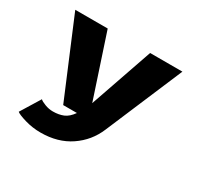

<svg xmlns="http://www.w3.org/2000/svg" viewBox="-145 -693 1140 1084"><g transform="rotate(30 425.0 -151.0)"><path d="M267.5 -500 402.5 -91.5 544 -500H754.5L542.5 0Q505 90 424.8 144.2Q344.5 198.5 232.5 198.5Q179 198.5 129.2 183.8Q79.5 169 67.5 158L145.5 31.5Q154.5 40.5 180.5 50.5Q206.5 60.5 233 60.5Q271 60.5 300.5 48.5Q330 36.5 355.5 0H266L56 -500Z"/></g></svg>

Font: League Mono Wide ExtraBold
Style: Regular
Weight: 800
Width: 8
Designer: Tyler Finck
Foundry: The League of Moveable Type / Tyler Finck
Version: Version 2.210